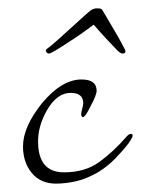

<svg xmlns="http://www.w3.org/2000/svg" viewBox="-20 -432 337 459"><path d="M114 7Q77 7 56 -18.5Q35 -44 35 -82Q35 -129 81 -186Q128 -242 175 -242Q211 -242 211 -215Q211 -205 197 -179Q184 -152 178 -152Q175 -152 174 -159Q174 -163 176.5 -172Q179 -181 179 -185Q179 -210 149 -210Q116 -210 92 -168Q71 -131 71 -94Q71 -20 133 -20Q183 -20 217 -44.5Q251 -69 284 -107Q289 -112 293 -112Q297 -112 297 -108Q297 -104 293.5 -99Q290 -94 287 -89Q274 -72 255.5 -53Q237 -34 214 -20Q186 -4 161 1.5Q136 7 114 7ZM97 -304Q93 -304 90.5 -308Q88 -312 92 -315Q98 -319 114.5 -333.5Q131 -348 149.5 -365Q168 -382 182.5 -395Q197 -408 200 -409Q202 -410 204.5 -411Q207 -412 214 -412Q221 -412 224 -409Q225 -408 233 -394Q241 -380 251.5 -362.5Q262 -345 269.5 -331Q277 -317 278 -315Q280 -311 280 -309Q280 -304 273 -304Q268 -304 260 -312Q252 -320 233.5 -340Q215 -360 204 -373Q200 -370 187 -360.5Q174 -351 157.5 -340Q141 -329 126 -319.5Q111 -310 103 -306Q99 -304 97 -304Z"/></svg>

Font: Lavishly Yours
Style: Regular
Weight: 400
Designer: Robert E. Leuschke
Foundry: Robert E. Leuschke
Version: Version 1.010; ttfautohint (v1.8.3)